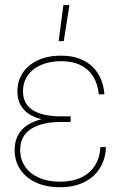

<svg xmlns="http://www.w3.org/2000/svg" viewBox="-20 -748 487 775"><path d="M39.1 -142.6Q39.1 -209.5 90.6 -242.9Q142.1 -276.4 235.4 -276.4H265.1V-255.9H227.5Q149.9 -255.9 105.7 -227.8Q61.5 -199.7 61.5 -142.6Q61.5 -105 81.1 -75.9Q100.6 -46.9 137 -30.8Q173.3 -14.6 222.2 -14.6Q272 -14.6 307.9 -31.7Q343.8 -48.8 363.5 -80.3Q383.3 -111.8 385.3 -154.3H407.7Q405.8 -106 383.1 -69.3Q360.4 -32.7 319.3 -12.5Q278.3 7.8 222.2 7.8Q167 7.8 125.5 -11.2Q84 -30.3 61.5 -64.2Q39.1 -98.1 39.1 -142.6ZM231.4 -257.8Q172.4 -257.8 132.1 -271.2Q91.8 -284.7 71 -311.8Q50.3 -338.9 50.3 -379.4Q50.3 -421.9 72.3 -454.6Q94.2 -487.3 134.3 -505.4Q174.3 -523.4 226.1 -523.4Q277.8 -523.4 315.9 -504.6Q354 -485.8 376 -450.4Q397.9 -415 401.4 -367.2H378.9Q372.1 -431.6 333.3 -466.3Q294.4 -501 226.1 -501Q180.7 -501 145.8 -485.8Q110.8 -470.7 91.8 -443.1Q72.8 -415.5 72.8 -379.4Q72.8 -328.6 112.1 -303.5Q151.4 -278.3 227.5 -278.3H265.1V-257.8ZM235.8 -727.5H260.3L237.3 -582H216.8Z"/></svg>

Font: Intratopia Thin
Style: Regular
Weight: 100
Designer: Rasmus Andersson
Foundry: rsms
Version: Version 3.000;Glyphs 3.2.3 (3260)